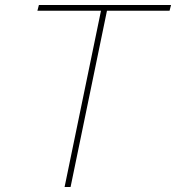

<svg xmlns="http://www.w3.org/2000/svg" viewBox="-20 -750 706 770"><path d="M666 -730H136L130 -707H385L239 0H263L409 -707H660Z"/></svg>

Font: Nacelle Thin
Style: Italic
Weight: 100
Italic angle: -12°
Designer: Sora Sagano
Foundry: Sora Sagano
Version: Version 1.000;FEAKit 1.0